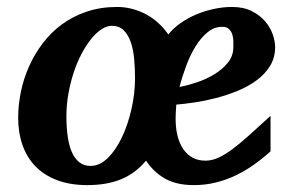

<svg xmlns="http://www.w3.org/2000/svg" viewBox="-20 -520 828 552"><path d="M771 -384.8Q771 -354 756.3 -330.3Q741.7 -306.6 717.8 -289.1Q693.8 -271.5 663.6 -259Q633.3 -246.6 601.6 -238.3Q569.8 -230 539.8 -225.6Q509.8 -221.2 486.8 -219.2Q485.8 -209.5 485.4 -197.8Q484.9 -186 484.9 -179.2Q484.9 -122.6 507.6 -90.3Q530.3 -58.1 570.8 -58.1Q588.9 -58.1 607.4 -66.4Q626 -74.7 647.7 -90.8Q669.4 -106.9 696.3 -131.1Q723.1 -155.3 757.8 -187V-85Q736.3 -65.4 711.9 -47.9Q687.5 -30.3 659.9 -16.8Q632.3 -3.4 601.8 4.4Q571.3 12.2 537.1 12.2Q487.8 12.2 454.8 -6.3Q421.9 -24.9 399.9 -58.1Q369.1 -21.5 328.1 -4.6Q287.1 12.2 231 12.2Q181.6 12.2 144.3 -2Q106.9 -16.1 82 -41.7Q57.1 -67.4 44.7 -103Q32.2 -138.7 32.2 -181.2Q32.2 -217.3 39.8 -254.9Q47.4 -292.5 63 -327.9Q78.6 -363.3 102.1 -394.5Q125.5 -425.8 157 -449.2Q188.5 -472.7 228.5 -486.3Q268.6 -500 316.9 -500Q339.8 -500 361.3 -494.1Q382.8 -488.3 401.9 -477.8Q420.9 -467.3 436.5 -452.6Q452.1 -438 463.9 -420.9Q478 -438.5 498.5 -453.1Q519 -467.8 543.2 -478Q567.4 -488.3 594 -494.1Q620.6 -500 647 -500Q680.2 -500 703.9 -488Q727.5 -476.1 742.4 -458.5Q757.3 -440.9 764.2 -420.9Q771 -400.9 771 -384.8ZM368.2 -295.9Q368.2 -323.7 365.7 -350.6Q363.3 -377.4 356 -398.7Q348.6 -419.9 335.7 -432.9Q322.8 -445.8 301.8 -445.8Q286.6 -445.8 271.2 -435.5Q255.9 -425.3 241.5 -407.2Q227.1 -389.2 214.1 -364.5Q201.2 -339.8 191.7 -310.8Q182.1 -281.7 176.5 -249.8Q170.9 -217.8 170.9 -185.1Q170.9 -154.3 174.6 -128.2Q178.2 -102.1 186.3 -83.3Q194.3 -64.5 207.8 -53.7Q221.2 -43 240.2 -43Q266.6 -43 289.8 -65.7Q313 -88.4 330.3 -124.8Q347.7 -161.1 357.9 -206.1Q368.2 -251 368.2 -295.9ZM650.9 -384.8V-400.4Q650.9 -410.2 648.2 -419.7Q645.5 -429.2 638.9 -436Q632.3 -442.9 619.1 -442.9Q595.7 -442.9 576.7 -427.2Q557.6 -411.6 542.2 -386.7Q526.9 -361.8 515.4 -331.1Q503.9 -300.3 496.1 -270Q517.6 -273.9 544.4 -282.7Q571.3 -291.5 595 -305.7Q618.7 -319.8 634.8 -339.4Q650.9 -358.9 650.9 -384.8Z"/></svg>

Font: Charis SIL Viet
Style: Bold Italic
Weight: 700
Italic angle: -11°
Foundry: SIL International
Version: Version 5.000